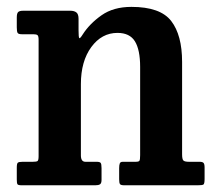

<svg xmlns="http://www.w3.org/2000/svg" viewBox="-20 -552 646 572"><path d="M79.5 -450H45Q35 -450 32.5 -454Q30 -458 30 -470.5V-500Q30 -512 34 -516Q38 -520 49 -520H189.5Q201 -520 207.5 -515Q214 -510 214 -496V-462Q214 -440.5 216.2 -438.5Q218.5 -436.5 226.5 -449.5Q247 -481.5 282.5 -506.5Q318 -531.5 371.5 -531.5Q457.5 -531.5 490 -489.5Q522.5 -447.5 522.5 -367.5V-92.5Q522.5 -78 526.2 -74Q530 -70 543 -70H574.5Q583.5 -70 586.5 -66.5Q589.5 -63 589.5 -53V-19Q589.5 -4.5 586 -2.2Q582.5 0 568.5 0H350.5Q340 0 337.5 -3.5Q335 -7 335 -18V-51Q335 -60 336.8 -65Q338.5 -70 346 -70H384Q393.5 -70 395.5 -73.2Q397.5 -76.5 397.5 -90V-352.5Q397.5 -403.5 382 -428.8Q366.5 -454 330 -454Q283 -454 252 -411.8Q221 -369.5 221 -301.5V-89Q221 -70 234.5 -70H268Q277 -70 279.8 -66.8Q282.5 -63.5 282.5 -51V-16Q282.5 -6 278 -3Q273.5 0 264 0H45Q34 0 32 -3.2Q30 -6.5 30 -17.5V-52.5Q30 -64.5 33 -67.2Q36 -70 47.5 -70H77.5Q88 -70 91.5 -72Q95 -74 95 -86.5V-433.5Q95 -444.5 91.8 -447.2Q88.5 -450 79.5 -450Z"/></svg>

Font: Besley* Narrow Semi
Style: Regular
Weight: 600
Width: 4
Designer: Owen Earl
Foundry: indestructible type*
Version: Version 3.000; ttfautohint (v1.8.3)